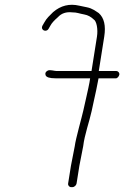

<svg xmlns="http://www.w3.org/2000/svg" viewBox="-20 -764 512 792"><path d="M273.7 8C265.7 8 259.8 0.9 261 -7L272.6 -80L288.4 -161C291.8 -190.4 318.1 -282.3 323.8 -308.5C327 -323.3 346.6 -408.1 349 -423.5L351.8 -441H208.8C185 -441 171.4 -445.2 168.2 -453.5C165 -461.8 168 -468.3 177.3 -473C185.9 -477.3 204.7 -471 213.5 -471H357.5L380 -613C384.7 -642.8 378.7 -677.2 366.3 -684C354.8 -695 342.1 -701.7 328.1 -704.2C305.1 -708.3 298.5 -713 277.9 -713C253.1 -715.8 233.3 -709.1 218.7 -693C203.4 -679.8 193.2 -668.4 188.3 -659L181.4 -647C172.1 -628.1 145.8 -638.9 155.1 -658L162 -670C173.1 -690.6 184.6 -699 199 -714C230.6 -741.2 266.6 -750.1 307.2 -740.5C314.3 -738.8 324.7 -736.7 338.4 -734C361.1 -729.5 373.9 -718.5 387.4 -710C409.6 -690.3 417.1 -658 410 -613L387.5 -471H459.5C467.5 -471 473.4 -463.9 472.2 -456C470.9 -448.1 462.7 -441 459.5 -441H386.5C385.4 -433.7 382.1 -417.3 376.8 -392L367.5 -349.5C363.8 -332.5 360.7 -318 358.1 -306C349.2 -264.4 328.4 -207 323.2 -161L307.4 -80L295.8 -7C294.5 0.9 286.3 8 278.4 8Z"/></svg>

Font: MewTooHand
Style: ReversedIta
Weight: 400
Designer: Mew Too, Robert Jablonski
Version: Version 0.77